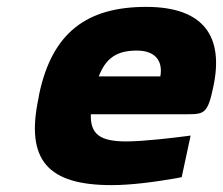

<svg xmlns="http://www.w3.org/2000/svg" viewBox="-20 -529 648 558"><path d="M600 -277C631 -422 573 -509 405 -509C233 -509 132 -435 94 -256L92 -244C53 -62 121 9 304 9C358 9 427 1 508 -14L534 -135C490 -129 398 -118 347 -118C272 -118 242 -138 244 -197H525C574 -197 584 -200 600 -277ZM267 -307C288 -361 320 -382 378 -382C431 -382 454 -352 446 -307Z"/></svg>

Font: LT Wave Text Black Italic
Style: Regular
Weight: 900
Designer: Daniel Lyons
Version: Version 2.5 (Glyphs App)